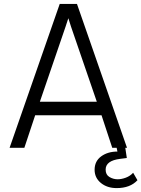

<svg xmlns="http://www.w3.org/2000/svg" viewBox="-20 -753 720 978"><path d="M28.8 0 284.2 -732.9H372.1L627 0H618.2L626 51.8L591.8 56.2Q518.1 65.4 518.1 110.8Q518.1 137.2 537.6 148.7Q557.1 160.2 579.1 160.2Q599.1 160.2 621.1 151.9Q643.1 143.6 658.2 127L680.2 165Q643.1 205.1 574.2 205.1Q525.9 205.1 493.9 179Q461.9 152.8 461.9 111.8Q461.9 67.9 495.4 43.5Q528.8 19 578.1 19L574.2 0H551.8L497.1 -166H159.2L104 0ZM183.1 -234.9H473.1L341.8 -617.2L328.1 -660.2L314 -617.2Z"/></svg>

Font: Kreadon
Style: Regular
Weight: 400
Designer: kohakuno
Foundry: StudioGnu
Version: Version 1.000;Glyphs 3.1.2 (3151)